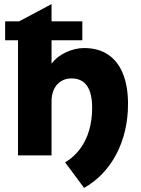

<svg xmlns="http://www.w3.org/2000/svg" viewBox="-20 -760 691 939"><path d="M391.1 159 298.6 34.1Q342.9 7.2 372.1 -32.6Q401.4 -72.4 416 -122.9Q430.6 -173.5 430.6 -232.2Q430.6 -304.2 405.4 -340.4Q380.1 -376.5 329.6 -376.5Q300.2 -376.5 278.3 -362.6Q256.4 -348.8 244.2 -323.6Q232.1 -298.5 232.1 -264.8V0H68.1V-652.8L232.1 -740V-448.5Q256.9 -482.5 301.6 -503.8Q346.4 -525 390.6 -525Q462 -525 509.9 -492.1Q557.8 -459.2 581.9 -397.9Q606.1 -336.6 606.1 -251.8Q606.1 -182.4 591.3 -120.2Q576.5 -58 548.5 -5.1Q520.5 47.9 480.9 89.3Q441.2 130.8 391.1 159ZM5.1 -563.2V-655.8H382.6V-563.2Z"/></svg>

Font: Geologica-Sharp
Style: Regular
Weight: 100
Designer: Sindre Bremnes, Frode Helland
Foundry: Monokrom Skriftforlag AS
Version: Version 1.010;gftools[0.9.28]